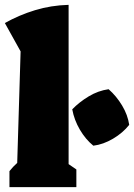

<svg xmlns="http://www.w3.org/2000/svg" viewBox="-26 -772 553 792"><path d="M13 0V-66Q20 -75 28 -83.5Q36 -92 45 -100L59 -560L-6 -677Q53 -710 118.5 -730Q184 -750 257 -752V-95L289 -73V0ZM359 -171Q327 -197 303.5 -237Q280 -277 272 -321Q301 -351 340 -374.5Q379 -398 422 -404Q454 -376 477.5 -337Q501 -298 507 -257Q481 -224 440.5 -200Q400 -176 359 -171Z"/></svg>

Font: Piazzolla Black
Style: Regular
Weight: 900
Designer: Juan Pablo del Peral
Foundry: Huerta Tipografica
Version: Version 1.330